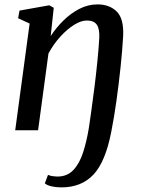

<svg xmlns="http://www.w3.org/2000/svg" viewBox="-20 -578 642 852"><path d="M205 -418Q229 -455 261.5 -487Q294 -519 332.5 -538.8Q371 -558.5 413 -558.5Q465.5 -558.5 497.8 -527Q530 -495.5 526.5 -418.5Q523 -355.5 515 -279.8Q507 -204 496.5 -129.2Q486 -54.5 474 5.5Q448.5 139 395.2 196.2Q342 253.5 252.5 253.5Q228.5 253.5 208.2 248.8Q188 244 179 235.5L193 198Q201.5 202 214 203.8Q226.5 205.5 234 205.5Q278 205.5 305.2 176.8Q332.5 148 348.5 99Q364.5 50 374.5 -11.5Q378.5 -38 385.2 -85.8Q392 -133.5 399.2 -191.2Q406.5 -249 412.2 -306.5Q418 -364 420.5 -409.5Q422.5 -450 409.5 -468.5Q396.5 -487 365.5 -487Q340 -487 309.2 -468Q278.5 -449 248.2 -416Q218 -383 195 -340.5L149 0H47.5L111.5 -473.5L60.5 -497L66.5 -531L198.5 -554.5L218.5 -543.5Z"/></svg>

Font: Merriweather Text Regular
Style: Italic
Weight: 400
Italic angle: -7.8°
Designer: Eben Sorkin
Foundry: Eben Sorkin
Version: Version 2.100; ttfautohint (v1.7.19-72a1) -l 8 -r 50 -G 200 